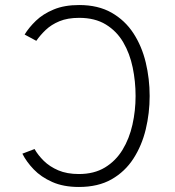

<svg xmlns="http://www.w3.org/2000/svg" viewBox="-20 -732 695 764"><path d="M294 12Q232.5 12 188 -7.8Q143.5 -27.5 114.2 -58Q85 -88.5 69 -120.5L117.5 -139Q131 -115 154.2 -92Q177.5 -69 212 -54.2Q246.5 -39.5 294 -39.5Q354.5 -39.5 397.5 -65.5Q440.5 -91.5 467.5 -135.8Q494.5 -180 507 -235.8Q519.5 -291.5 519.5 -350Q519.5 -408 508 -463.5Q496.5 -519 470.5 -563.5Q444.5 -608 401.2 -634.5Q358 -661 295 -661Q249 -661 216.5 -647.5Q184 -634 162 -613Q140 -592 124.5 -569.5L78 -594.5Q95 -622.5 123 -649.5Q151 -676.5 193.5 -694.2Q236 -712 295 -712Q370.5 -712 424 -681.5Q477.5 -651 511 -599.5Q544.5 -548 560 -483.2Q575.5 -418.5 575.5 -350Q575.5 -282 560 -217.5Q544.5 -153 511 -101Q477.5 -49 424 -18.5Q370.5 12 294 12Z"/></svg>

Font: Overpass ExtraLight
Style: Regular
Weight: 250
Designer: Delve Withrington, Dave Bailey, Thomas Jockin
Foundry: Delve Fonts LLC
Version: Version 4.000